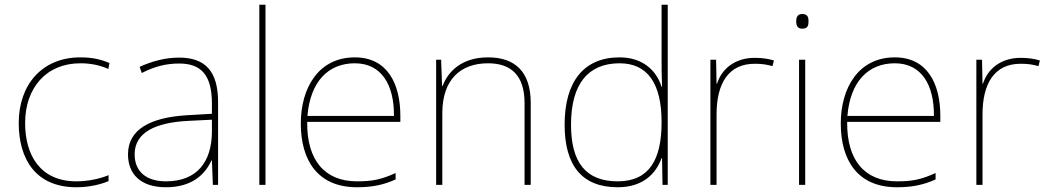

<svg xmlns="http://www.w3.org/2000/svg" viewBox="-20 -873 4423 810"><path d="M302 -83C357 -83 405 -95 438 -109V-134C399 -118 350 -108 302 -108C150 -108 86 -218 86 -354C86 -502 175 -606 319 -606C357 -606 397 -600 437 -582L442 -607C405 -623 367 -631 319 -631C157 -631 59 -515 59 -354C59 -199 133 -83 302 -83Z M736 -630C677 -630 622 -615 569 -591L578 -565C635 -594 683 -605 736 -605C829 -605 874 -556 874 -436V-393L771 -387C614 -378 520 -327 520 -222C520 -138 574 -83 680 -83C788 -83 844 -135 872 -196H874L878 -93H900V-443C900 -573 845 -630 736 -630ZM773 -363 874 -368V-313C872 -192 813 -108 680 -108C595 -108 548 -151 548 -222C548 -315 637 -356 773 -363Z M1100 -93V-853H1074V-93Z M1477 -631C1323 -631 1249 -501 1249 -352C1249 -197 1320 -83 1486 -83C1550 -83 1598 -93 1649 -116V-143C1587 -115 1550 -108 1486 -108C1349 -108 1274 -198 1276 -359H1669V-384C1669 -523 1612 -631 1477 -631ZM1477 -606C1589 -606 1643 -516 1642 -384H1277C1289 -529 1365 -606 1477 -606Z M2039 -631C1927 -631 1870 -571 1847 -510H1845L1841 -621H1820V-93H1846V-395C1846 -539 1924 -606 2039 -606C2136 -606 2193 -555 2193 -438V-93H2219V-439C2219 -570 2153 -631 2039 -631Z M2586 -83C2691 -83 2747 -139 2771 -206H2773L2775 -93H2797V-853H2771V-636C2771 -594 2771 -552 2773 -507H2771C2749 -577 2690 -631 2594 -631C2444 -631 2362 -530 2362 -347C2362 -176 2434 -83 2586 -83ZM2586 -108C2452 -108 2389 -187 2389 -347C2389 -520 2462 -606 2594 -606C2713 -606 2771 -519 2771 -359V-356C2771 -200 2719 -108 2586 -108Z M3164 -629C3079 -629 3024 -581 3005 -520H3003L3001 -621H2977V-93H3003V-390C3003 -521 3053 -604 3164 -604C3194 -604 3214 -601 3239 -594L3245 -618C3221 -625 3196 -629 3164 -629Z M3364 -814C3344 -814 3339 -799 3339 -783C3339 -766 3344 -752 3364 -752C3388 -752 3391 -766 3391 -783C3391 -799 3388 -814 3364 -814ZM3377 -621H3351V-93H3377Z M3755 -631C3601 -631 3527 -501 3527 -352C3527 -197 3598 -83 3764 -83C3828 -83 3876 -93 3927 -116V-143C3865 -115 3828 -108 3764 -108C3627 -108 3552 -198 3554 -359H3947V-384C3947 -523 3890 -631 3755 -631ZM3755 -606C3867 -606 3921 -516 3920 -384H3555C3567 -529 3643 -606 3755 -606Z M4286 -629C4201 -629 4146 -581 4127 -520H4125L4123 -621H4099V-93H4125V-390C4125 -521 4175 -604 4286 -604C4316 -604 4336 -601 4361 -594L4367 -618C4343 -625 4318 -629 4286 -629Z"/></svg>

Font: Noto Sans Kannada UI Thin
Style: Regular
Weight: 100
Designer: Jelle Bosma - Monotype Design Team
Foundry: Monotype Imaging Inc.
Version: Version 2.005